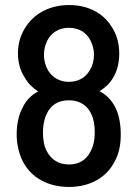

<svg xmlns="http://www.w3.org/2000/svg" viewBox="-20 -732 544 760"><path d="M253 8C340 8 403 -32 434 -93C450 -122 458 -156 458 -200C458 -240 451 -277 438 -304C423 -335 401 -357 374 -371C395 -384 414 -401 427 -423C443 -449 452 -482 452 -520C452 -561 441 -599 420 -629C387 -680 330 -712 253 -712C179 -712 119 -680 85 -630C63 -599 51 -562 51 -521C51 -485 60 -452 78 -425C91 -402 109 -384 131 -370C104 -356 82 -334 68 -303C54 -276 46 -241 46 -200C46 -163 54 -127 69 -96C102 -28 171 8 253 8ZM150 -208C150 -235 155 -261 164 -279C179 -315 209 -335 253 -335C296 -335 327 -314 342 -279C351 -261 355 -237 355 -208C355 -176 349 -151 337 -130C320 -98 292 -81 253 -81C213 -81 184 -99 166 -132C155 -152 150 -177 150 -208ZM154 -515C154 -536 159 -555 167 -571C183 -603 214 -622 252 -622C294 -622 323 -602 338 -572C346 -556 352 -537 352 -516C352 -493 346 -471 336 -455C319 -424 289 -408 252 -408C217 -408 188 -425 171 -452C161 -469 154 -490 154 -515Z"/></svg>

Font: Vanilla Cream DemiBold
Style: Regular
Weight: 600
Designer: Jeremy Tribby, Jinavaṁso
Foundry: Tribby Type
Version: Version 1.422;Glyphs 3.1.2 (3151)